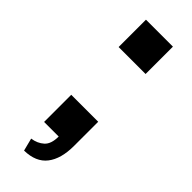

<svg xmlns="http://www.w3.org/2000/svg" viewBox="-227 -598 725 725"><g transform="rotate(45 135.0 -235.5)"><path d="M89 102 76 51Q105 47 124.5 29.5Q144 12 144 -28H66V-173H210V-44Q210 25 180.5 63Q151 101 89 102ZM65 -427V-573H209V-427Z"/></g></svg>

Font: Oswald SemiBold
Style: Regular
Weight: 600
Designer: Vernon Adams
Foundry: Vernon Adams
Version: Version 4.100; ttfautohint (v1.8.1.43-b0c9)